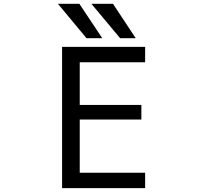

<svg xmlns="http://www.w3.org/2000/svg" viewBox="-20 -976 1040 998"><path d="M394.5 -652.3V-430.7H714.8V-354.5H394.5V-78.1H734.4V2H302.7V-732.4H734.4V-652.3ZM604.5 -777.3 455.1 -956.1H567.4L685.5 -777.3ZM429.7 -777.3 281.2 -956.1H392.6L511.7 -777.3Z"/></svg>

Font: Gen Shin Gothic Monospace Regular
Style: Regular
Weight: 400
Designer: [Source Han Sans]
Ryoko NISHIZUKA  (kana & ideographs); Paul D. Hunt (Latin, Greek & Cyrillic); Wenlong ZHANG  (bopomofo
Version: Version 1.002.20150607